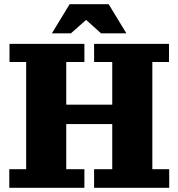

<svg xmlns="http://www.w3.org/2000/svg" viewBox="-20 -890 845 910"><path d="M24 0V-88H104V-596H25V-682H380V-596H294V-88H380V0ZM426 0V-88H512V-596H426V-682H781V-596H702V-88H782V0ZM294 -302V-394H512V-302ZM226 -732 310 -870H495L579 -732H459L350 -830H427L316 -732Z"/></svg>

Font: Montagu Slab 144pt
Style: Bold
Weight: 700
Designer: Florian Karsten
Foundry: Florian Karsten
Version: Version 1.000